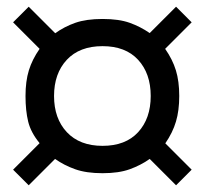

<svg xmlns="http://www.w3.org/2000/svg" viewBox="-20 -671 610 572"><path d="M65.5 -119 144 -197.5Q171 -178.5 204 -166.8Q237 -155 285.5 -155Q334 -155 366.5 -166.8Q399 -178.5 426 -197.5L504.5 -119L551 -165.5L472.5 -244Q494.5 -276 504.2 -308.8Q514 -341.5 514 -385Q514 -429 504 -461.5Q494 -494 472 -525.5L551 -604.5L504.5 -651L426 -572.5Q398.5 -591.5 366.5 -603Q334.5 -614.5 285.5 -614.5Q237 -614.5 204.2 -603Q171.5 -591.5 144.5 -572L65.5 -651L19 -604.5L98 -525.5Q76 -494 66 -461.5Q56 -429 56 -385Q56 -341 64 -308.5Q72 -276 98 -244.5L19 -165.5ZM285.5 -236.5Q217.5 -236.5 179.2 -277.2Q141 -318 141 -385Q141 -452 179 -492.8Q217 -533.5 285.5 -533.5Q354 -533.5 391.5 -492.8Q429 -452 429 -385Q429 -318 391.5 -277.2Q354 -236.5 285.5 -236.5Z"/></svg>

Font: Besley Black
Style: Regular
Weight: 900
Designer: Owen Earl
Foundry: indestructible type*
Version: Version 2.001